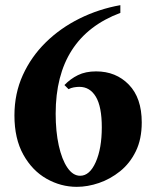

<svg xmlns="http://www.w3.org/2000/svg" viewBox="-20 -710 606 745"><path d="M447 -660Q196 -566 196 -269Q196 -200 208 -145.5Q220 -91 241.5 -59.5Q263 -28 291 -28Q328 -28 351.5 -81Q375 -134 375 -216Q375 -296 352 -334.5Q329 -373 288 -373Q278 -373 266.5 -371Q255 -369 246 -364L230 -380Q253 -404 282.5 -418.5Q312 -433 353 -433Q430 -433 480 -381.5Q530 -330 530 -235Q530 -170 507 -123Q484 -76 446 -45.5Q408 -15 364 0Q320 15 278 15Q216 15 160.5 -16.5Q105 -48 70.5 -110Q36 -172 36 -262Q36 -347 68.5 -418.5Q101 -490 157.5 -545.5Q214 -601 288.5 -638Q363 -675 447 -690Z"/></svg>

Font: Bona Nova SC
Style: Bold
Weight: 700
Designer: Mateusz Machalski
Foundry: Capitalics
Version: Version 4.001; ttfautohint (v1.8.4.7-5d5b)